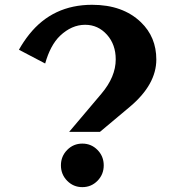

<svg xmlns="http://www.w3.org/2000/svg" viewBox="-20 -767 728 797"><path d="M384.8 -16.6Q358.9 9.8 321.8 9.8Q284.7 9.8 258.8 -16.6Q232.9 -43 232.9 -80.6Q232.9 -118.2 258.8 -144.5Q284.7 -170.9 321.8 -170.9Q358.9 -170.9 384.8 -144.5Q410.6 -118.2 410.6 -80.6Q410.6 -43 384.8 -16.6ZM362.3 -747.1Q489.7 -747.1 564.9 -674.8Q628.9 -613.3 628.9 -520Q628.9 -416 519 -323.7L395 -219.7H267.1L400.9 -377.9Q460.4 -448.2 460.4 -520.5Q460.4 -582 424.3 -622.6Q387.2 -664.1 333.5 -664.1Q277.3 -664.1 229 -618.2Q189 -579.6 167.5 -503.4L58.6 -560.5Q77.1 -593.8 101.1 -624Q199.2 -747.1 362.3 -747.1Z"/></svg>

Font: Klaudia
Style: Bold
Weight: 700
Designer: Wojciech Kalinowski "wmk69" (wmk69@o2.pl)
Foundry: Wojciech Kalinowski "wmk69" (wmk69@o2.pl)
Version: Version 3.1.0; 2021-05-10